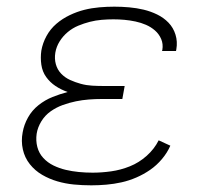

<svg xmlns="http://www.w3.org/2000/svg" viewBox="-20 -548 640 576"><path d="M254 8Q227 8 201.5 5.5Q176 3 152 -4Q128 -11 106.5 -23.5Q85 -36 69.5 -55.5Q54 -75 48.5 -100Q43 -125 48 -151Q52 -174 64 -195.5Q76 -217 95.5 -232.5Q115 -248 137.5 -257Q160 -266 183 -272Q163 -279 146.5 -290Q130 -301 118.5 -317Q107 -333 104 -354Q101 -375 104 -396Q108 -419 119.5 -440Q131 -461 149 -476.5Q167 -492 189 -502.5Q211 -513 233 -518.5Q255 -524 278 -526Q301 -528 323 -528Q345 -528 367.5 -526Q390 -524 411 -519Q432 -514 451.5 -504.5Q471 -495 485.5 -480Q500 -465 506.5 -444Q513 -423 509 -400L508 -395H466L467 -398Q470 -416 463.5 -431Q457 -446 445 -456.5Q433 -467 418 -473.5Q403 -480 386.5 -483.5Q370 -487 353.5 -488.5Q337 -490 320 -490Q303 -490 285 -488.5Q267 -487 249.5 -482.5Q232 -478 215 -471Q198 -464 183.5 -452Q169 -440 159 -424Q149 -408 146 -390Q143 -372 147.5 -355.5Q152 -339 163.5 -327Q175 -315 190.5 -308Q206 -301 222.5 -296.5Q239 -292 256.5 -291Q274 -290 292 -290H354L347 -251H285Q266 -251 246.5 -249.5Q227 -248 207.5 -244Q188 -240 168.5 -233Q149 -226 132 -214Q115 -202 104 -184Q93 -166 90 -147Q87 -126 92 -107Q97 -88 110 -74Q123 -60 140.5 -51.5Q158 -43 177 -38.5Q196 -34 216.5 -32Q237 -30 258 -30Q285 -30 313.5 -34Q342 -38 369.5 -49Q397 -60 420 -80.5Q443 -101 456 -127L491 -111Q482 -90 466 -71Q450 -52 430.5 -38.5Q411 -25 389 -15.5Q367 -6 344.5 -1Q322 4 299 6Q276 8 254 8Z"/></svg>

Font: Iosevka Extralight Extended
Style: Italic
Weight: 200
Width: 7
Italic angle: -9°
Monospace: yes
Designer: Belleve Invis
Foundry: Belleve Invis
Version: Version 32.5.0; ttfautohint (v1.8.4)